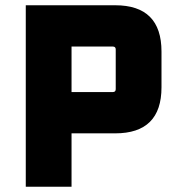

<svg xmlns="http://www.w3.org/2000/svg" viewBox="-20 -710 682 730"><path d="M78 0V-690H418Q594 -690 594 -514V-378Q594 -203 418 -203H252V0ZM252 -360H409Q420 -360 420 -371V-522Q420 -533 409 -533H252Z"/></svg>

Font: Oxanium ExtraLight ExtraBold
Style: Regular
Weight: 800
Version: Version 2.000